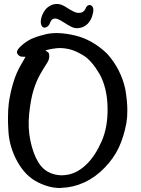

<svg xmlns="http://www.w3.org/2000/svg" viewBox="-20 -944 705 963"><path d="M208 -691.4Q213.9 -686 220.5 -682.1Q227.1 -678.2 227.1 -661.1Q227.1 -644 214.1 -625Q201.2 -606 181.6 -571.5Q162.1 -537.1 148.2 -492.2Q134.3 -447.3 126.5 -375.2Q118.7 -303.2 132.6 -237.5Q146.5 -171.9 172.1 -130.1Q197.8 -88.4 240 -73.5Q282.2 -58.6 328.4 -69.6Q374.5 -80.6 416.5 -122.3Q458.5 -164.1 490 -235.8Q521.5 -307.6 519.5 -404.8Q517.6 -502 480.5 -570.8Q440.4 -639.6 399.7 -665Q358.9 -690.4 325.4 -697.8Q292 -705.1 262.7 -702.1Q233.4 -699.2 208 -691.4ZM107.4 -659.2Q101.1 -658.7 88.9 -659.7Q76.7 -660.6 67.9 -673.3Q59.1 -686 77.4 -705.3Q95.7 -724.6 122.8 -741.2Q149.9 -757.8 209.5 -772.2Q269 -786.6 356.2 -766.1Q443.4 -745.6 517.1 -674.8Q586.4 -597.7 608.4 -497.1Q618.7 -437 618.7 -389.2Q618.7 -354.5 613.8 -326.2Q601.1 -258.3 576.2 -204.6Q551.3 -150.9 504.9 -102.8Q458.5 -54.7 403.1 -29.3Q347.7 -3.9 291 -2Q285.6 -1 280.3 -1Q227.5 -1 169.9 -29.8Q106.9 -61 66.4 -134.8Q25.9 -208.5 22 -289.6Q20 -322.3 20 -350.6Q20 -392.1 23.9 -425.3Q31.2 -478 46.4 -528.6Q61.5 -579.1 85.7 -620.1Q109.9 -661.1 107.4 -659.2ZM233.9 -916.5Q248 -923.8 262.7 -923.8Q267.1 -923.8 272.5 -923.8Q292 -920.9 310.8 -908.4Q329.6 -896 346.9 -887.2Q364.3 -878.4 377.7 -879.4Q391.1 -880.4 398.7 -886.7Q406.2 -893.1 410.2 -903.1Q414.1 -913.1 422.9 -917.5Q431.6 -921.9 439.9 -914.8Q448.2 -907.7 448.2 -894Q448.2 -880.4 441.4 -860.4Q434.6 -840.3 419.7 -824.7Q404.8 -809.1 381.3 -804.2Q357.9 -799.3 338.4 -809.3Q318.8 -819.3 299.6 -832Q280.3 -844.7 268.1 -848.9Q255.9 -853 246.3 -849.1Q236.8 -845.2 230.5 -828.4Q224.1 -811.5 210.2 -806.6Q196.3 -801.8 189.2 -814.5Q182.1 -827.1 185.8 -847.7Q189.5 -868.2 201.9 -887.7Q214.4 -907.2 233.9 -916.5Z"/></svg>

Font: Myanmar Kalay
Style: Regular
Weight: 400
Designer: Khon Soe Zaw Thu
Foundry: PaOh Unicode khonsoezawthu@gmail.com and @hotmail.com
Version: Version 1.20 December 6, 2016